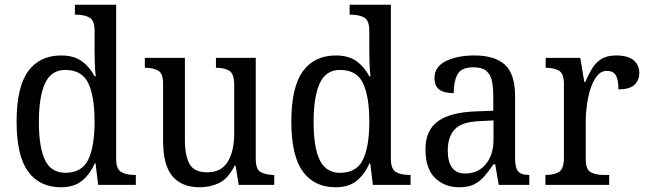

<svg xmlns="http://www.w3.org/2000/svg" viewBox="-20 -780 2731 810"><path d="M237 10Q147 10 98.5 -56.5Q50 -123 50 -267Q50 -412 98.5 -479Q147 -546 238 -546Q292 -546 325.5 -521.5Q359 -497 379 -458H384Q381 -482 380 -511.5Q379 -541 379 -566V-650Q379 -695 356.5 -706.5Q334 -718 304 -718H296V-760H470V-110Q470 -66 492 -54Q514 -42 545 -42H553V0H394L383 -91H380Q359 -44 325.5 -17Q292 10 237 10ZM256 -51Q325 -51 352 -106Q379 -161 379 -267Q379 -373 352.5 -429Q326 -485 255 -485Q196 -485 170 -428.5Q144 -372 144 -266Q144 -158 170 -104.5Q196 -51 256 -51Z M822 10Q747 10 707.5 -36.5Q668 -83 668 -186V-427Q668 -471 646.5 -482.5Q625 -494 594 -494H591V-536H760V-190Q760 -124 779.5 -88.5Q799 -53 854 -53Q914 -53 941 -98Q968 -143 968 -216V-422Q968 -470 946.5 -482Q925 -494 894 -494H891V-536H1059V-109Q1059 -64 1081.5 -53Q1104 -42 1134 -42H1137V0H987L974 -81H970Q942 -26 904.5 -8Q867 10 822 10Z M1396 10Q1306 10 1257.5 -56.5Q1209 -123 1209 -267Q1209 -412 1257.5 -479Q1306 -546 1397 -546Q1451 -546 1484.5 -521.5Q1518 -497 1538 -458H1543Q1540 -482 1539 -511.5Q1538 -541 1538 -566V-650Q1538 -695 1515.5 -706.5Q1493 -718 1463 -718H1455V-760H1629V-110Q1629 -66 1651 -54Q1673 -42 1704 -42H1712V0H1553L1542 -91H1539Q1518 -44 1484.5 -17Q1451 10 1396 10ZM1415 -51Q1484 -51 1511 -106Q1538 -161 1538 -267Q1538 -373 1511.5 -429Q1485 -485 1414 -485Q1355 -485 1329 -428.5Q1303 -372 1303 -266Q1303 -158 1329 -104.5Q1355 -51 1415 -51Z M1917 10Q1856 10 1815.5 -29Q1775 -68 1775 -150Q1775 -230 1827 -268Q1879 -306 1985 -310L2061 -313V-373Q2061 -410 2055.5 -437.5Q2050 -465 2032 -480.5Q2014 -496 1977 -496Q1925 -496 1909.5 -465.5Q1894 -435 1894 -387Q1854 -387 1833.5 -402Q1813 -417 1813 -450Q1813 -499 1861.5 -522.5Q1910 -546 1982 -546Q2067 -546 2110 -507Q2153 -468 2153 -373V-114Q2153 -72 2166 -57Q2179 -42 2210 -42H2213V0H2084L2069 -87H2062Q2043 -59 2024 -37Q2005 -15 1980.5 -2.5Q1956 10 1917 10ZM1942 -48Q1997 -48 2029.5 -87.5Q2062 -127 2062 -191V-272L2004 -269Q1928 -266 1898.5 -234.5Q1869 -203 1869 -145Q1869 -98 1887 -73Q1905 -48 1942 -48Z M2281 0V-42H2284Q2315 -42 2337 -54Q2359 -66 2359 -114V-426Q2359 -471 2337 -482.5Q2315 -494 2285 -494H2282V-536H2428L2445 -434H2449Q2462 -464 2477 -489.5Q2492 -515 2516 -530.5Q2540 -546 2579 -546Q2629 -546 2653 -526Q2677 -506 2677 -472Q2677 -441 2656.5 -422Q2636 -403 2589 -403Q2589 -444 2578 -462.5Q2567 -481 2540 -481Q2516 -481 2499 -460Q2482 -439 2471.5 -406.5Q2461 -374 2456 -337.5Q2451 -301 2451 -270V-109Q2451 -64 2473 -53Q2495 -42 2525 -42H2550V0Z"/></svg>

Font: Noto Serif Lao SemCond
Style: Regular
Weight: 400
Width: 4
Designer: Monotype Design Team
Foundry: Monotype Imaging Inc.
Version: Version 2.004; ttfautohint (v1.8.4.7-5d5b)